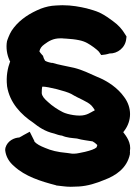

<svg xmlns="http://www.w3.org/2000/svg" viewBox="-20 -627 522 736"><path d="M0 -50C3 -26 15 -6 34 10C76 49 136 68 194 83L196 84L222 87C230 88 240 89 251 89C262 89 271 88 279 88H280H281C317 86 350 75 379 63C425 46 467 17 478 -36V-38V-40C478 -42 479 -42 478 -47C484 -80 464 -105 452 -121L454 -122L456 -125C486 -164 486 -215 456 -255C432 -289 394 -316 351 -333C324 -345 296 -359 264 -367C233 -374 203 -379 181 -386H179H177C162 -389 154 -393 153 -394L152 -395V-396C149 -400 148 -403 146 -409L145 -413L142 -416C137 -422 133 -426 131 -430C134 -442 139 -449 150 -457C167 -470 185 -480 210 -480H219C220 -480 224 -479 233 -479C250 -478 269 -476 283 -473C308 -468 322 -458 339 -446C346 -441 358 -431 359 -429L368 -416L384 -418C390 -419 393 -420 400 -422C430 -421 461 -444 464 -479L465 -487L460 -495C448 -515 434 -531 413 -546C401 -555 382 -569 361 -579C345 -586 330 -590 312 -595C286 -601 256 -607 219 -607C209 -607 202 -606 196 -606H195C173 -605 156 -601 137 -594C95 -577 59 -554 33 -521C20 -505 14 -489 8 -473V-472L7 -470C2 -444 7 -417 16 -397L17 -394L19 -392C9 -365 3 -334 7 -298V-297C17 -232 62 -187 107 -157C127 -141 152 -123 188 -115C196 -112 208 -108 218 -107C236 -99 256 -98 275 -96C295 -90 319 -88 335 -85C341 -82 347 -77 351 -73L353 -71C352 -66 350 -62 350 -62C344 -56 327 -50 306 -45C290 -42 276 -38 266 -38H256L242 -40L235 -41H234C201 -44 176 -50 153 -60C133 -68 122 -74 112 -84V-86L94 -122L70 -109C66 -106 61 -104 54 -100C35 -99 9 -88 1 -61L0 -55ZM140 -270C140 -273 140 -295 143 -295C164 -295 232 -278 253 -267C284 -248 314 -239 330 -223C334 -219 339 -212 342 -207C342 -207 343 -207 343 -204C342 -203 338 -201 335 -200L334 -199C323 -193 314 -188 304 -186C282 -180 239 -188 221 -197C201 -207 180 -221 164 -236C149 -249 141 -259 140 -270Z"/></svg>

Font: SolarCharger
Style: 1050
Weight: 1000
Designer: Mew Too
Foundry: Cannot Into Space Fonts/KineticPlasma Fonts
Version: Version 1.100